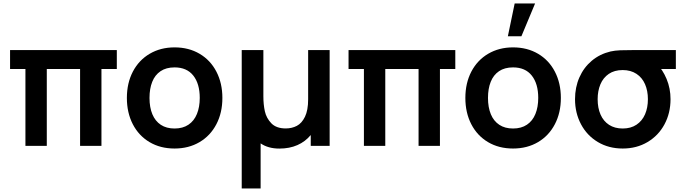

<svg xmlns="http://www.w3.org/2000/svg" viewBox="-20 -822 3857 1082"><path d="M123.3 -433H36.7V-540H638.3V-433H551.7V0H431.3V-433H243.7V0H123.3Z M695 -270.2Q695 -353.9 728.8 -418.6Q762.7 -483.2 823.8 -519.1Q885 -555 963.7 -555Q1043.9 -555 1105 -518.8Q1166.2 -482.7 1199.7 -417.8Q1233.2 -353 1233.2 -270.2Q1233.2 -186.7 1199.4 -122Q1165.7 -57.2 1104.5 -21.1Q1043.3 15 963.7 15Q883.5 15 822.6 -21.2Q761.7 -57.4 728.3 -122.2Q695 -186.9 695 -270.2ZM1105.7 -270.2Q1105.7 -350.2 1069.2 -396.2Q1032.7 -442.2 963.7 -442.2Q916.2 -442.2 884.8 -420.8Q853.2 -399.5 837.9 -360.9Q822.5 -322.2 822.5 -270.2Q822.5 -217 838.6 -178.2Q854.8 -139.5 886.2 -118.7Q917.8 -97.8 963.7 -97.8Q1010.2 -97.8 1042.1 -119.3Q1074 -140.8 1089.8 -179.8Q1105.7 -218.8 1105.7 -270.2Z M1342.2 -540H1464.2V-279.8Q1464.2 -233 1472.6 -194.7Q1481.1 -156.3 1509.1 -127.2Q1537.2 -98.2 1590.3 -98.2Q1625 -98.2 1652.8 -112.8Q1680.7 -127.3 1698.6 -164Q1716.5 -200.7 1716.5 -262.5V-540H1837.7V0H1731.2V-61.2Q1700.9 -24.1 1656.2 -4.4Q1611.5 15.3 1554.5 15.3Q1522.8 15.3 1496.2 7.9Q1469.6 0.5 1448.7 -14V240H1342.2Z M2030.8 -433H1944.2V-540H2545.8V-433H2459.2V0H2338.8V-433H2151.2V0H2030.8Z M2602.5 -270.2Q2602.5 -353.9 2636.3 -418.6Q2670.2 -483.2 2731.3 -519.1Q2792.5 -555 2871.2 -555Q2951.4 -555 3012.5 -518.8Q3073.7 -482.7 3107.2 -417.8Q3140.7 -353 3140.7 -270.2Q3140.7 -186.7 3106.9 -122Q3073.2 -57.2 3012 -21.1Q2950.8 15 2871.2 15Q2791 15 2730.1 -21.2Q2669.2 -57.4 2635.8 -122.2Q2602.5 -186.9 2602.5 -270.2ZM3013.2 -270.2Q3013.2 -350.2 2976.7 -396.2Q2940.2 -442.2 2871.2 -442.2Q2823.8 -442.2 2792.2 -420.8Q2760.8 -399.5 2745.4 -360.9Q2730 -322.2 2730 -270.2Q2730 -217 2746.1 -178.2Q2762.2 -139.5 2793.8 -118.7Q2825.2 -97.8 2871.2 -97.8Q2917.7 -97.8 2949.6 -119.3Q2981.5 -140.8 2997.3 -179.8Q3013.2 -218.8 3013.2 -270.2ZM2842 -617.5H2918.3L2995.5 -802.5H2880.4Z M3220.5 -263Q3220.5 -330 3245.1 -385.8Q3269.7 -441.7 3314.9 -479.6Q3360.2 -517.6 3420.8 -532Q3444.3 -537.3 3475.5 -538.7Q3506.8 -540 3562.5 -540H3788.7V-433H3650.7L3678.5 -465.3Q3714.5 -429.9 3736.6 -376.8Q3758.7 -323.7 3758.7 -263Q3758.7 -184.8 3724.7 -121.4Q3690.7 -58 3629.2 -21.5Q3567.8 15 3489.2 15Q3410.5 15 3349.3 -21.5Q3288.1 -58 3254.3 -121.6Q3220.5 -185.2 3220.5 -263ZM3631.2 -263Q3631.2 -310.5 3615 -347.6Q3598.8 -384.8 3566.7 -405.9Q3534.5 -427.1 3489.2 -427.2Q3442.5 -427.2 3410.8 -405.6Q3379 -383.9 3363.5 -346.7Q3348 -309.4 3348 -263Q3348 -213.6 3364.3 -176.4Q3380.6 -139.2 3412.3 -118.5Q3444.1 -97.8 3489.2 -97.8Q3534.9 -97.8 3566.9 -119.2Q3598.8 -140.5 3615 -177.7Q3631.2 -214.9 3631.2 -263Z"/></svg>

Font: Tap Sans
Style: Regular
Weight: 400
Designer: Tap Payments
Foundry: Tap Payments
Version: Version 1.001;Glyphs 3.1.2 (3151)